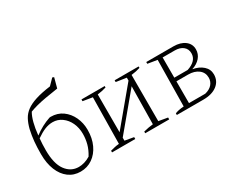

<svg xmlns="http://www.w3.org/2000/svg" viewBox="-108 -1120 1814 1504"><g transform="rotate(-30 799.0 -367.5)"><path d="M266 8Q205 8 159.5 -26Q114 -60 89 -121.5Q64 -183 64 -266Q64 -326 68.5 -376.5Q73 -427 85 -481Q97 -528 115.5 -562Q134 -596 167 -620.5Q200 -645 254 -662.5Q308 -680 390 -691L441 -743L455 -737L431 -648Q364 -638 316 -629.5Q268 -621 232.5 -611.5Q197 -602 168 -591Q132 -530 119 -403Q188 -455 265 -481Q269 -482 275 -482Q337 -482 382 -449.5Q427 -417 451.5 -364Q476 -311 476 -249Q476 -174 449 -116Q422 -58 374.5 -25Q327 8 266 8ZM112 -274Q112 -152 156.5 -91.5Q201 -31 272 -31Q296 -31 322.5 -38.5Q349 -46 377 -63Q405 -108 416.5 -151.5Q428 -195 428 -241Q428 -295 407.5 -339.5Q387 -384 350 -411Q313 -438 267 -438Q231 -438 195.5 -423.5Q160 -409 117 -379Q112 -331 112 -274Z M553 0V-15Q572 -20 590.5 -24.5Q609 -29 633 -31L639 -449L553 -463V-479H763V-466Q744 -460 724.5 -456Q705 -452 683 -449V-107L946 -423V-449L853 -463V-479H1070V-466Q1034 -454 989 -449V-31L1070 -17V0H853V-15Q875 -21 897.5 -25Q920 -29 940 -31L945 -372L683 -58V-31L763 -17V0Z M1139 0V-15Q1150 -20 1169.5 -24.5Q1189 -29 1219 -31L1225 -449L1139 -463V-479H1384Q1448 -479 1487 -449.5Q1526 -420 1526 -371Q1526 -329 1498.5 -297Q1471 -265 1423 -250Q1480 -240 1515 -208.5Q1550 -177 1550 -131Q1550 -71 1504 -35.5Q1458 0 1378 0ZM1377 -446H1268V-263H1389Q1480 -293 1480 -362Q1480 -401 1452 -423.5Q1424 -446 1377 -446ZM1374 -230H1268V-33H1415Q1457 -43 1479.5 -68.5Q1502 -94 1502 -129Q1502 -175 1466.5 -202.5Q1431 -230 1374 -230Z"/></g></svg>

Font: Piazzolla ExtraLight
Style: Regular
Weight: 200
Designer: Juan Pablo del Peral
Foundry: Huerta Tipografica
Version: Version 1.330